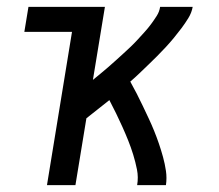

<svg xmlns="http://www.w3.org/2000/svg" viewBox="-20 -540 640 560"><path d="M117 0 190 -447H51L63 -520H286L251 -307Q262 -316 273.5 -325.5Q285 -335 296 -344.5Q307 -354 318 -364Q329 -374 340 -384Q351 -394 361.5 -404Q372 -414 382 -425Q392 -436 402 -447Q412 -458 420.5 -469.5Q429 -481 437 -493.5Q445 -506 447 -520H542Q539 -503 529.5 -487.5Q520 -472 509.5 -458Q499 -444 487.5 -430Q476 -416 463.5 -402.5Q451 -389 438.5 -376.5Q426 -364 413 -351.5Q400 -339 387 -326.5Q374 -314 360 -302Q370 -284 379 -266.5Q388 -249 396.5 -231Q405 -213 413.5 -195Q422 -177 429.5 -158.5Q437 -140 443.5 -121Q450 -102 455.5 -82Q461 -62 464 -41.5Q467 -21 464 0H380Q384 -23 379.5 -45.5Q375 -68 368.5 -89Q362 -110 354 -130Q346 -150 337 -170Q328 -190 318.5 -209.5Q309 -229 299 -248Q282 -235 265.5 -221.5Q249 -208 232 -195L200 0Z"/></svg>

Font: Zed Sans Extended
Style: Italic
Weight: 400
Width: 7
Italic angle: -9°
Designer: Belleve Invis
Foundry: Belleve Invis
Version: Version 1.0.0; ttfautohint (v1.8.4)